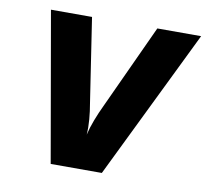

<svg xmlns="http://www.w3.org/2000/svg" viewBox="-66 -623 751 695"><g transform="rotate(10 309.5 -275.0)"><path d="M163 0 67 -550H218L265 -241Q270 -213 272.5 -183Q275 -153 273 -127Q279 -153 290.5 -183Q302 -213 315 -240L458 -550H619L351 0Z"/></g></svg>

Font: JetBrains Mono ExtraBold
Style: Italic
Weight: 800
Italic angle: -9°
Monospace: yes
Designer: Philipp Nurullin, Konstantin Bulenkov
Foundry: JetBrains
Version: Version 2.305; ttfautohint (v1.8.4.7-5d5b)